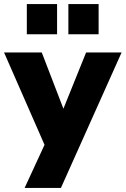

<svg xmlns="http://www.w3.org/2000/svg" viewBox="-31 -752 623 952"><path d="M91 180 206 -69V3L-11 -492H176L300 -170H266L396 -492H572L271 180ZM308 -582V-732H458V-582ZM102 -582V-732H252V-582Z"/></svg>

Font: Nunito Sans 12pt Black
Style: Regular
Weight: 900
Designer: Vernon Adams
Foundry: Vernon Adams
Version: Version 3.101;gftools[0.9.27]